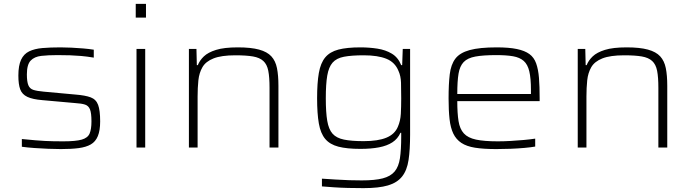

<svg xmlns="http://www.w3.org/2000/svg" viewBox="-20 -763 3586 993"><path d="M295 8Q266 8 229.5 6.5Q193 5 157.5 2.5Q122 0 93 -4V-44Q134 -40 162.5 -37.5Q191 -35 213 -34Q235 -33 256.5 -32.5Q278 -32 307 -32Q372 -32 403 -41Q434 -50 443.5 -72.5Q453 -95 453 -135Q453 -178 445.5 -197Q438 -216 420 -222Q402 -228 368 -230L200 -245Q149 -249 121.5 -262Q94 -275 84.5 -301Q75 -327 75 -372Q75 -424 89 -454Q103 -484 131 -497.5Q159 -511 199.5 -514.5Q240 -518 293 -518Q319 -518 349.5 -516.5Q380 -515 410 -512.5Q440 -510 465 -506V-465Q429 -471 400 -473.5Q371 -476 342.5 -477Q314 -478 277 -478Q229 -478 193.5 -474Q158 -470 138.5 -449.5Q119 -429 119 -378Q119 -341 126.5 -322.5Q134 -304 153 -298Q172 -292 206 -289L370 -274Q421 -270 449 -259.5Q477 -249 487.5 -220.5Q498 -192 498 -135Q498 -88 486 -59Q474 -30 449.5 -16Q425 -2 387 3Q349 8 295 8Z M682 -672V-743H735V-672ZM686 0V-510H731V0Z M957 0V-510H996L998 -426H1003Q1013 -451 1034.5 -471.5Q1056 -492 1097.5 -505Q1139 -518 1210 -518Q1278 -518 1320 -506.5Q1362 -495 1383.5 -471.5Q1405 -448 1412.5 -410.5Q1420 -373 1420 -319V0H1374V-309Q1374 -364 1367.5 -397Q1361 -430 1342 -447.5Q1323 -465 1288.5 -471Q1254 -477 1197 -477Q1125 -477 1084.5 -461Q1044 -445 1027 -415.5Q1010 -386 1006 -347.5Q1002 -309 1002 -264V0Z M1860 210Q1821 210 1780.5 209Q1740 208 1704 205.5Q1668 203 1645 201V161Q1678 163 1715 165.5Q1752 168 1787 169Q1822 170 1851 170Q1919 170 1959.5 159.5Q2000 149 2021 124Q2042 99 2048.5 55Q2055 11 2055 -56V-76H2051Q2037 -45 2009.5 -27Q1982 -9 1940.5 -1Q1899 7 1844 7Q1774 7 1730 -4.5Q1686 -16 1662 -44.5Q1638 -73 1629 -124.5Q1620 -176 1620 -255Q1620 -334 1629 -385.5Q1638 -437 1662 -466Q1686 -495 1730 -506.5Q1774 -518 1844 -518Q1889 -518 1931.5 -511.5Q1974 -505 2006.5 -485.5Q2039 -466 2055 -426H2060L2063 -510H2101V-67Q2101 11 2093 64.5Q2085 118 2059.5 150Q2034 182 1986.5 196Q1939 210 1860 210ZM1861 -33Q1935 -33 1978.5 -51Q2022 -69 2038 -108Q2051 -138 2053 -174Q2055 -210 2055 -255Q2055 -300 2054 -335Q2053 -370 2041 -396Q2023 -441 1978.5 -459Q1934 -477 1861 -477Q1798 -477 1759 -469.5Q1720 -462 1700 -439Q1680 -416 1672.5 -372Q1665 -328 1665 -255Q1665 -182 1672.5 -138Q1680 -94 1700 -71.5Q1720 -49 1759 -41Q1798 -33 1861 -33Z M2547 8Q2481 8 2437 1Q2393 -6 2366 -24Q2339 -42 2324.5 -72Q2310 -102 2305 -147Q2300 -192 2300 -254Q2300 -328 2306 -378.5Q2312 -429 2335 -459.5Q2358 -490 2409 -504Q2460 -518 2549 -518Q2612 -518 2653 -509.5Q2694 -501 2718 -483.5Q2742 -466 2753 -435Q2764 -404 2767.5 -360Q2771 -316 2771 -256V-240H2345Q2345 -177 2351.5 -136.5Q2358 -96 2379 -73Q2400 -50 2442 -41Q2484 -32 2555 -32Q2585 -32 2620 -34Q2655 -36 2688.5 -39Q2722 -42 2748 -46V-5Q2726 -1 2692 2Q2658 5 2621 6.5Q2584 8 2547 8ZM2726 -257V-297Q2726 -358 2717.5 -394Q2709 -430 2688.5 -448Q2668 -466 2633.5 -472Q2599 -478 2547 -478Q2479 -478 2438.5 -470.5Q2398 -463 2378 -442Q2358 -421 2351.5 -382Q2345 -343 2345 -277H2746Z M2968 0V-510H3007L3009 -426H3014Q3024 -451 3045.5 -471.5Q3067 -492 3108.5 -505Q3150 -518 3221 -518Q3289 -518 3331 -506.5Q3373 -495 3394.5 -471.5Q3416 -448 3423.5 -410.5Q3431 -373 3431 -319V0H3385V-309Q3385 -364 3378.5 -397Q3372 -430 3353 -447.5Q3334 -465 3299.5 -471Q3265 -477 3208 -477Q3136 -477 3095.5 -461Q3055 -445 3038 -415.5Q3021 -386 3017 -347.5Q3013 -309 3013 -264V0Z"/></svg>

Font: Saira Expanded ExtraLight
Style: Regular
Weight: 250
Width: 7
Designer: Hector Gatti with collaboration of the Omnibus-Type team
Foundry: Omnibus-Type
Version: Version 1.101